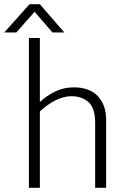

<svg xmlns="http://www.w3.org/2000/svg" viewBox="-68 -890 591 910"><path d="M121 0H69V-710H121V-407Q154 -437 194 -456.5Q234 -476 282 -476Q321 -476 350 -464.5Q379 -453 397.5 -432.5Q416 -412 425.5 -384.5Q435 -357 435 -324V0H383V-308Q383 -377 352 -405.5Q321 -434 270 -434Q234 -434 195 -414.5Q156 -395 121 -362ZM237 -736H181L96 -834L9 -736H-48L72 -870H121Z"/></svg>

Font: Mukta ExtraLight
Style: Regular
Weight: 275
Designer: Girish Dalvi and Yashodeep Gholap
Foundry: Ek Type
Version: Version 2.538;PS 1.002;hotconv 16.6.51;makeotf.lib2.5.65220;